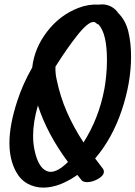

<svg xmlns="http://www.w3.org/2000/svg" viewBox="-20 -880 618 876"><path d="M468 -606Q468 -726 430 -768Q424 -769 418 -775Q413 -780 407 -780Q381 -780 332 -718Q283 -656 233 -576Q232 -543 239 -515Q255 -438 285.5 -368.5Q316 -299 361 -230Q431 -340 456 -473Q460 -493 464 -530Q468 -567 468 -606ZM211 -96Q245 -96 290 -141Q195 -269 153 -399Q131 -323 131 -261Q131 -224 138 -193Q155 -114 195 -99Q203 -96 211 -96ZM518 -822Q553 -788 565.5 -736Q578 -684 578 -622Q578 -503 535 -375.5Q492 -248 414 -157L449 -111Q454 -105 454 -97Q454 -79 428 -64Q402 -49 377 -49Q360 -49 352 -58L333 -82Q296 -56 257 -40Q215 -24 178 -24Q139 -24 106 -42Q73 -60 53 -97Q23 -152 23 -228Q23 -310 59 -420Q84 -497 127 -572Q137 -661 195.5 -736.5Q254 -812 338 -844Q385 -862 432 -859L445 -860Q486 -860 514 -828Q516 -826 518 -822Z"/></svg>

Font: Sedgwick Ave
Style: Regular
Weight: 400
Designer: Kevin Burke, Pedro Vergani
Foundry: Google, Inc.
Version: Version 1.000